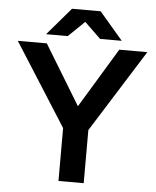

<svg xmlns="http://www.w3.org/2000/svg" viewBox="-60 -965 828 1016"><g transform="rotate(5 354.0 -457.0)"><path d="M289 0H423V-282L698 -720H549L357 -403L164 -720H10L289 -281ZM433 -914H281L156 -768H271L357 -851L443 -768H558Z"/></g></svg>

Font: Aspekta 600
Style: Regular
Weight: 600
Designer: Ivo Dolenc
Version: Version 2.100